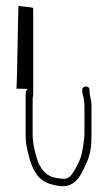

<svg xmlns="http://www.w3.org/2000/svg" viewBox="-20 -711 382 682"><path d="M38 -396C39 -396 81 -396 78 -394C70 -389 71 -373 71 -360V-234C71 -218 72 -204 74 -194C86 -134 102 -70 164 -56L176 -53C244 -36 266 -84 286 -130C301 -160 305 -192 305 -233V-324C305 -336 305 -345 304 -351C302 -364 298 -375 298 -387V-392C298 -399 292 -404 285 -404C278 -404 272 -399 272 -392V-387C272 -383 273 -380 274 -376C278 -360 280 -350 280 -324V-233C280 -229 279 -224 279 -220C275 -188 272 -162 262 -140C254 -122 237 -88 224 -81C218 -78 217 -76 206 -76C196 -76 169 -80 163 -83C142 -93 132 -104 118 -128C104 -166 96 -202 96 -234V-360C96 -366 98 -372 98 -376V-682C98 -686 48 -688 46 -691C44 -694 41 -396 38 -396Z"/></svg>

Font: FailCity
Style: Regular
Weight: 400
Version: Version 1